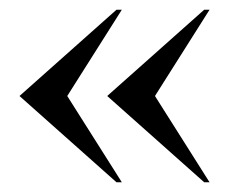

<svg xmlns="http://www.w3.org/2000/svg" viewBox="-20 -444 470 394"><path d="M219 -70 20 -247 219 -424H230L118 -247L230 -70ZM399 -70 200 -247 399 -424H410L298 -247L410 -70Z"/></svg>

Font: Spectral SC
Style: Regular
Weight: 400
Designer: Jean-Baptiste Levee
Foundry: Production Type
Version: Version 2.001